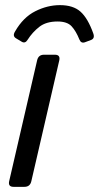

<svg xmlns="http://www.w3.org/2000/svg" viewBox="-20 -725 384 745"><path d="M341.8 -595.7Q349.1 -575.7 333 -569.8L309.5 -561Q294.4 -555.7 288 -571.8Q274.9 -604.5 257.8 -623Q240.7 -641.6 203.1 -641.6Q159.1 -641.6 132.5 -620.8Q105.9 -600.1 86.9 -570.3Q77.6 -555.2 64.4 -563L42.4 -576.2Q27.3 -585 38.5 -603Q69.8 -657.7 116.9 -681.4Q164 -705.1 212.4 -705.1Q264.1 -705.1 292.4 -679.7Q320.8 -654.3 341.8 -595.7ZM32.7 0Q10.7 0 15.6 -22L124 -490.7Q128.9 -512.7 150.9 -512.7H192.9Q214.8 -512.7 210 -490.7L101.6 -22Q96.7 0 74.7 0Z"/></svg>

Font: Istok Web
Style: Italic
Weight: 400
Italic angle: -13°
Designer: Andrey V. Panov
Foundry: Andrey V. Panov
Version: Version 1.0.2g